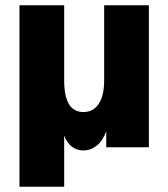

<svg xmlns="http://www.w3.org/2000/svg" viewBox="-20 -560 640 730"><path d="M54 150V-540H224V-254Q224 -134 297 -134Q335 -134 355.5 -165.5Q376 -197 376 -254V-540H546V0H384V-61Q371 -25 348 -6.5Q325 12 297 12Q272 12 253 -2.5Q234 -17 224 -45V150Z"/></svg>

Font: Geist Mono Black
Style: Regular
Weight: 900
Monospace: yes
Designer: Basement.studio, Andrés Briganti, Mateo Zaragoza
Foundry: Basement.studio, Vercel, Andrés Briganti, Guido Ferreyra, Mateo Zaragoza
Version: Version 1.500; ttfautohint (v1.8.4.7-5d5b)